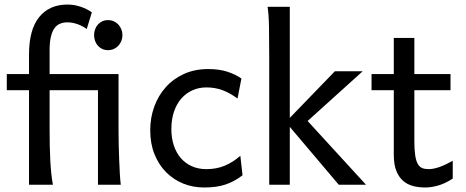

<svg xmlns="http://www.w3.org/2000/svg" viewBox="-20 -811 2044 843"><path d="M393.1 -656.7Q393.1 -670.4 397.5 -682.4Q401.9 -694.3 409.9 -703.4Q418 -712.4 429.2 -717.5Q440.4 -722.7 454.1 -722.7Q467.8 -722.7 479.5 -717.5Q491.2 -712.4 499.5 -703.4Q507.8 -694.3 512.7 -682.4Q517.6 -670.4 517.6 -656.7Q517.6 -643.1 512.7 -631.1Q507.8 -619.1 499.5 -610.1Q491.2 -601.1 479.5 -595.9Q467.8 -590.8 454.1 -590.8Q440.4 -590.8 429.2 -595.9Q418 -601.1 409.9 -610.1Q401.9 -619.1 397.5 -631.1Q393.1 -643.1 393.1 -656.7ZM107.4 -485.8V-571.3Q107.4 -681.2 152.1 -736.1Q196.8 -791 275.9 -791Q304.7 -791 332.5 -782Q360.4 -772.9 383.3 -756.8L360.8 -683.6Q342.3 -697.3 319.8 -705.1Q297.4 -712.9 275.9 -712.9Q256.8 -712.9 242.2 -706.3Q227.5 -699.7 217.8 -685.1Q208 -670.4 202.9 -647.2Q197.8 -624 197.8 -590.8V-485.8H500.5V-231.9Q500.5 -208.5 501.2 -176.5Q502 -144.5 503.2 -111.8Q504.4 -79.1 506.1 -49.3Q507.8 -19.5 510.3 0H410.2V-415H197.8V-241.7Q197.8 -206.1 198.5 -171.1Q199.2 -136.2 200.9 -104.5Q202.6 -72.8 205.6 -45.9Q208.5 -19 212.4 0H107.4V-415H9.8V-485.8Z M1044.9 -41.5Q1026.4 -27.3 1008.1 -17.3Q989.7 -7.3 969.7 -0.7Q949.7 5.9 926.8 9Q903.8 12.2 876.5 12.2Q827.1 12.2 784.2 -5.1Q741.2 -22.5 709 -55.2Q676.8 -87.9 658.2 -134.3Q639.6 -180.7 639.6 -239.3Q639.6 -294.4 657.5 -343.3Q675.3 -392.1 708.3 -428.7Q741.2 -465.3 788.3 -486.6Q835.4 -507.8 893.6 -507.8Q942.4 -507.8 977.8 -496.3Q1013.2 -484.9 1040 -466.3L1022.9 -378.4Q989.7 -402.8 957 -415Q924.3 -427.2 886.2 -427.2Q853.5 -427.2 825.4 -414.8Q797.4 -402.3 776.6 -378.9Q755.9 -355.5 744.1 -321.3Q732.4 -287.1 732.4 -244.1Q732.4 -204.6 743.2 -172.4Q753.9 -140.1 773.9 -116.9Q793.9 -93.8 822.3 -81.1Q850.6 -68.4 886.2 -68.4Q930.7 -68.4 966.8 -83.5Q1002.9 -98.6 1035.2 -127Z M1162.1 0V-551.8Q1162.1 -630.9 1161.1 -690.2Q1160.2 -749.5 1154.8 -781.2H1252.4V-293.5L1450.2 -498H1572.3L1330.6 -279.8L1586.9 0H1467.3L1252.4 -253.9V0Z M1611.3 -485.8H1709V-644.5H1799.3V-485.8H1958V-415H1799.3V-190.4Q1799.3 -152.8 1803 -128.9Q1806.6 -105 1814.2 -91.6Q1821.8 -78.1 1833.5 -73.2Q1845.2 -68.4 1861.8 -68.4Q1882.8 -68.4 1909.2 -77.6Q1935.5 -86.9 1967.8 -105V-26.9Q1934.1 -4.9 1903.3 3.7Q1872.6 12.2 1846.7 12.2Q1817.9 12.2 1793 5.6Q1768.1 -1 1749.3 -17.6Q1730.5 -34.2 1719.7 -61.8Q1709 -89.4 1709 -131.8V-415H1611.3Z"/></svg>

Font: Andika Phon
Style: Regular
Weight: 400
Designer: Victor Gaultney, Annie Olsen, Julie Remington, Don Collingsworth, Eric Hays, Becca Hirsbrunner
Foundry: SIL International
Version: Version 5.000